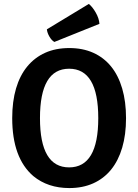

<svg xmlns="http://www.w3.org/2000/svg" viewBox="-20 -941 702 975"><path d="M479 -341Q479 -592 331 -592Q183 -592 183 -341Q183 -91 331 -91Q479 -91 479 -341ZM149 -47Q42 -139 42 -341Q42 -426 61.5 -492Q81 -558 118.5 -603.5Q156 -649 209.5 -673Q263 -697 332 -697Q400 -697 453.5 -673Q507 -649 544 -603.5Q581 -558 600.5 -491.5Q620 -425 620 -341Q620 -257 600.5 -191Q581 -125 544 -79.5Q507 -34 453.5 -10Q400 14 332 14Q223 14 149 -47ZM218 -792 431 -921Q449 -907 466 -877.5Q483 -848 485 -820L256 -728Q242 -736 231 -755Q220 -774 218 -792Z"/></svg>

Font: Signika
Style: Semibold
Weight: 600
Designer: Anna Giedrys
Foundry: Anna Giedrys
Version: Version 1.001